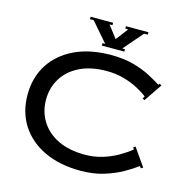

<svg xmlns="http://www.w3.org/2000/svg" viewBox="-127 -1022 1130 1154"><g transform="rotate(15 437.5 -445.0)"><path d="M515 -885V-900H655V-885H632L528 -765H545V-750H405V-765H422L318 -885H295V-900H435V-885H417L475 -809L533 -885ZM165 -350Q165 -276 201.5 -217Q238 -158 307 -124Q376 -90 475 -90Q533 -90 585 -106Q637 -122 680 -147Q723 -172 753 -197L745 -208L758 -216L835 -106L822 -98L814 -110Q779 -84 730 -56.5Q681 -29 617.5 -9.5Q554 10 475 10Q344 10 248.5 -35.5Q153 -81 101.5 -162Q50 -243 50 -350Q50 -457 101.5 -538Q153 -619 248.5 -664.5Q344 -710 475 -710Q553 -710 613.5 -693.5Q674 -677 719 -653.5Q764 -630 794 -610L800 -619L813 -611L737 -499L724 -507L733 -521Q708 -541 669.5 -561.5Q631 -582 581.5 -596Q532 -610 475 -610Q376 -610 307 -576Q238 -542 201.5 -483Q165 -424 165 -350Z"/></g></svg>

Font: Copperplate CC
Style: Regular
Weight: 400
Designer: indestructible type*
Foundry: Cowboy Collective
Version: Version 1.000